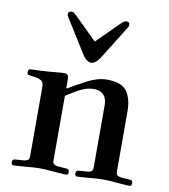

<svg xmlns="http://www.w3.org/2000/svg" viewBox="-85 -834 803 913"><g transform="rotate(10 316.5 -378.0)"><path d="M171 -746Q171 -762 188 -762Q194 -762 199.5 -758Q205 -754 212 -747L319 -642H321L427 -747Q442 -762 452 -762Q468 -762 468 -746Q468 -741 464 -735L365 -576Q352 -555 341 -547Q330 -539 320 -539Q310 -539 298.5 -547Q287 -555 274 -576L175 -735Q171 -741 171 -746ZM31 -8Q31 -23 45 -23L87 -26Q97 -27 104.5 -31.5Q112 -36 112 -50V-383Q112 -399 108 -406.5Q104 -414 95 -418Q86 -423 72.5 -425Q59 -427 48 -428Q40 -429 35.5 -430.5Q31 -432 31 -442Q31 -451 34 -454.5Q37 -458 47 -458Q58 -458 83 -459.5Q108 -461 127 -462Q151 -464 171 -466Q191 -468 203 -468Q219 -468 222 -459.5Q225 -451 225 -440V-401L228 -398Q271 -424 318.5 -448.5Q366 -473 409 -473Q480 -473 505.5 -437.5Q531 -402 531 -340V-50Q531 -36 539 -31.5Q547 -27 557 -26L599 -23Q612 -23 612 -8Q612 6 602 6Q592 6 574.5 4.5Q557 3 542 2Q525 0 507 -1Q489 -2 475 -2Q461 -2 443 -1Q425 0 408 2Q393 3 375.5 4.5Q358 6 348 6Q338 6 338 -8Q338 -23 352 -23L394 -26Q404 -27 411.5 -31.5Q419 -36 419 -50V-353Q419 -367 414 -382Q409 -397 395 -407.5Q381 -418 355 -418Q321 -418 287 -399.5Q253 -381 225 -362V-50Q225 -36 232.5 -31.5Q240 -27 250 -26L292 -23Q306 -23 306 -8Q306 6 295 6Q285 6 267.5 4.5Q250 3 235 2Q218 0 200 -1Q182 -2 168 -2Q154 -2 136.5 -1Q119 0 102 2Q87 3 69.5 4.5Q52 6 42 6Q31 6 31 -8Z"/></g></svg>

Font: Monomakh
Style: Regular
Weight: 400
Version: Version 1.200; ttfautohint (v1.8.4.7-5d5b)